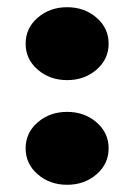

<svg xmlns="http://www.w3.org/2000/svg" viewBox="-20 -496 372 532"><path d="M166 -274Q118 -274 84.5 -303Q51 -332 51 -375Q51 -418 84.5 -447Q118 -476 166 -476Q214 -476 247.5 -447Q281 -418 281 -375Q281 -332 247.5 -303Q214 -274 166 -274ZM166 16Q118 16 84.5 -13Q51 -42 51 -85Q51 -128 84.5 -157Q118 -186 166 -186Q214 -186 247.5 -157Q281 -128 281 -85Q281 -42 247.5 -13Q214 16 166 16Z"/></svg>

Font: Platypi Light ExtraBold
Style: Regular
Weight: 800
Version: Version 1.200